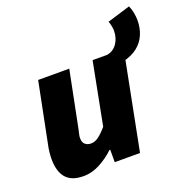

<svg xmlns="http://www.w3.org/2000/svg" viewBox="-125 -800 902 928"><g transform="rotate(-20 326.0 -336.0)"><path d="M518 -443 456 -500Q489 -505 508.5 -533Q528 -561 528 -600Q528 -609 525 -624Q522 -639 518 -648L636 -684Q644 -668 648 -646.5Q652 -625 652 -608Q652 -568 638 -534.5Q624 -501 594.5 -477.5Q565 -454 518 -443ZM150 12Q89 12 60.5 -21Q32 -54 32 -118Q32 -135 34 -153.5Q36 -172 40 -190L102 -500H262L204 -210Q201 -197 198.5 -186Q196 -175 196 -166Q196 -145 207.5 -134.5Q219 -124 238 -124Q258 -124 277 -138Q296 -152 320 -180L382 -500H542L444 0H314V-64H310Q279 -34 237 -11Q195 12 150 12Z"/></g></svg>

Font: Source Sans 3 Black
Style: Italic
Weight: 900
Italic angle: -11°
Designer: Paul D. Hunt
Foundry: Adobe
Version: Version 3.052;hotconv 1.1.0;makeotfexe 2.6.0